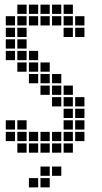

<svg xmlns="http://www.w3.org/2000/svg" viewBox="-20 -665 440 830"><path d="M5 -145V-105H45V-145ZM5 -95V-55H45V-95ZM55 -145V-105H95V-145ZM55 -95V-55H95V-95ZM55 -45V-5H95V-45ZM105 -95V-55H145V-95ZM155 -95V-55H195V-95ZM205 -95V-55H245V-95ZM255 -95V-55H295V-95ZM305 -95V-55H345V-95ZM255 -45V-5H295V-45ZM205 -45V-5H245V-45ZM155 -45V-5H195V-45ZM105 -45V-5H145V-45ZM255 -245V-205H295V-245ZM255 -195V-155H295V-195ZM255 -145V-105H295V-145ZM305 -145V-105H345V-145ZM305 -195V-155H345V-195ZM305 -245V-205H345V-245ZM255 -295V-255H295V-295ZM205 -295V-255H245V-295ZM205 -245V-205H245V-245ZM205 -345V-305H245V-345ZM155 -345V-305H195V-345ZM155 -295V-255H195V-295ZM155 -395V-355H195V-395ZM105 -395V-355H145V-395ZM105 -345V-305H145V-345ZM105 -445V-405H145V-445ZM55 -445V-405H95V-445ZM55 -395V-355H95V-395ZM5 -445V-405H45V-445ZM5 -495V-455H45V-495ZM5 -545V-505H45V-545ZM5 -595V-555H45V-595ZM55 -645V-605H95V-645ZM55 -595V-555H95V-595ZM55 -545V-505H95V-545ZM55 -495V-455H95V-495ZM105 -645V-605H145V-645ZM155 -645V-605H195V-645ZM205 -645V-605H245V-645ZM255 -645V-605H295V-645ZM105 -595V-555H145V-595ZM155 -595V-555H195V-595ZM205 -595V-555H245V-595ZM255 -595V-555H295V-595ZM305 -595V-555H345V-595ZM305 -545V-505H345V-545ZM255 -545V-505H295V-545ZM205 55V95H245V55ZM155 55V95H195V55ZM155 105V145H195V105ZM105 105V145H145V105Z"/></svg>

Font: Nose Transport 13 Square
Style: Regular
Weight: 400
Designer: Nico Rohrbach
Foundry: Nose
Version: Version 1.400;Glyphs 3.2.3 (3260)